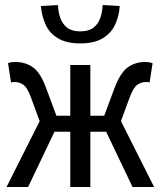

<svg xmlns="http://www.w3.org/2000/svg" viewBox="-20 -745 640 765"><path d="M6 0 149 -284H260V-486H340V-284H451L594 0H508L403 -220H340V0H260V-220H197L92 0ZM146 -241 104 -355Q89 -396 73.5 -407Q58 -418 41 -418Q36 -418 32.5 -418Q29 -418 24 -416L12 -493Q17 -496 25 -497Q33 -498 42 -498Q81 -498 111 -477Q141 -456 163 -396L217 -251ZM454 -241 383 -251 437 -396Q460 -456 489.5 -477Q519 -498 558 -498Q567 -498 575 -496.5Q583 -495 588 -493L576 -416Q572 -418 568 -418Q564 -418 559 -418Q543 -418 527 -407Q511 -396 496 -355ZM300 -572Q244 -572 210 -593Q176 -614 161 -648.5Q146 -683 143 -721L211 -725Q212 -697 220.5 -673Q229 -649 248 -634.5Q267 -620 300 -620Q333 -620 352 -634.5Q371 -649 379.5 -673Q388 -697 389 -725L457 -721Q455 -683 439.5 -648.5Q424 -614 390 -593Q356 -572 300 -572Z"/></svg>

Font: Source Code Pro
Style: Regular
Weight: 400
Monospace: yes
Designer: Paul D. Hunt, Teo Tuominen
Foundry: Adobe Systems Incorporated
Version: Version 1.018;hotconv 1.0.116;makeotfexe 2.5.65601